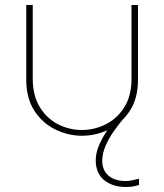

<svg xmlns="http://www.w3.org/2000/svg" viewBox="-20 -530 657 768"><path d="M308 13Q253 13 201.5 -12Q150 -37 117.5 -87Q85 -137 85 -211V-510H111V-215Q111 -147 139.5 -101Q168 -55 213 -32.5Q258 -10 307 -10Q358 -10 403.5 -33Q449 -56 477.5 -101.5Q506 -147 506 -215V-510H532V-211Q532 -137 499.5 -87Q467 -37 415.5 -12Q364 13 308 13ZM485 218Q430 218 396.5 190.5Q363 163 363 111Q363 79 378.5 45.5Q394 12 414.5 -16.5Q435 -45 451.5 -64Q468 -83 471 -86L490 -74Q487 -71 471.5 -52.5Q456 -34 436.5 -7Q417 20 403 51.5Q389 83 389 113Q389 151 414 172.5Q439 194 482 194Q494 194 507 191.5Q520 189 536 185V210Q532 211 518.5 214.5Q505 218 485 218Z"/></svg>

Font: MuseoModerno Thin Thin
Style: Regular
Weight: 250
Version: Version 1.003